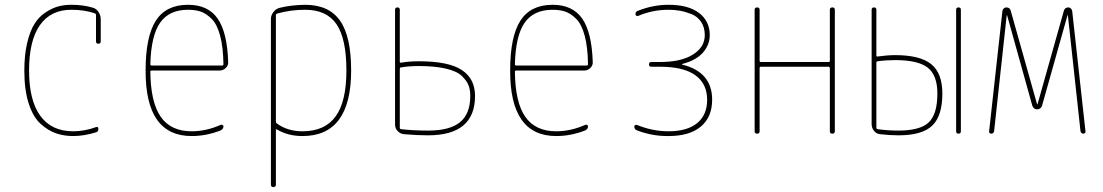

<svg xmlns="http://www.w3.org/2000/svg" viewBox="-20 -550 4540 790"><path d="M281.2 9.8Q243.2 9.8 210.4 -1.5Q177.7 -12.7 147 -40.5Q116.2 -68.4 98.1 -124Q80.1 -179.7 80.1 -259.8Q80.1 -324.2 91.8 -373.5Q103.5 -422.9 122.1 -452.1Q140.6 -481.4 167.5 -499Q194.3 -516.6 219.2 -523.4Q244.1 -530.3 273.4 -530.3Q322.3 -530.3 361.3 -518.6Q376 -514.6 385.3 -501Q394.5 -487.3 394.5 -470.7V-379.9Q394.5 -370.1 384.8 -370.1Q375 -370.1 375 -379.9V-488.3Q375 -493.2 370.1 -495.1Q328.1 -509.8 273.4 -509.8Q188.5 -509.8 144 -446.3Q99.6 -382.8 99.6 -259.8Q99.6 -136.7 146 -73.2Q192.4 -9.8 281.2 -9.8Q328.1 -9.8 376 -27.3Q379.9 -28.3 382.3 -26.4Q384.8 -24.4 384.8 -19.5Q384.8 -8.8 376 -5.9Q326.2 9.8 281.2 9.8Z M753.9 -509.8Q675.8 -509.8 638.7 -456.5Q601.6 -403.3 598.6 -286.1Q598.6 -280.3 604.5 -280.3H893.6Q898.4 -280.3 899.4 -285.2Q898.4 -356.4 885.7 -403.3Q873 -450.2 851.1 -472.2Q829.1 -494.1 806.6 -502Q784.2 -509.8 753.9 -509.8ZM768.6 9.8Q578.1 9.8 579.1 -259.8Q579.1 -399.4 621.1 -464.8Q663.1 -530.3 753.9 -530.3Q835.9 -530.3 875.5 -473.6Q915 -417 918.9 -294.9Q919.9 -281.2 909.2 -270.5Q898.4 -259.8 883.8 -259.8H604.5Q599.6 -259.8 598.6 -255.9Q599.6 -129.9 641.1 -69.8Q682.6 -9.8 768.6 -9.8Q828.1 -9.8 887.7 -36.1Q891.6 -38.1 895.5 -36.1Q899.4 -34.2 899.4 -30.3Q899.4 -19.5 888.7 -13.7Q829.1 9.8 768.6 9.8Z M1115.2 -488.3V-48.8Q1115.2 -44.9 1119.1 -42Q1163.1 -9.8 1224.6 -9.8Q1316.4 -9.8 1360.8 -70.8Q1405.3 -131.8 1405.3 -259.8Q1405.3 -390.6 1364.7 -450.2Q1324.2 -509.8 1235.4 -509.8Q1174.8 -509.8 1120.1 -494.1Q1115.2 -492.2 1115.2 -488.3ZM1094.7 210V-471.7Q1094.7 -487.3 1105 -500.5Q1115.2 -513.7 1129.9 -517.6Q1175.8 -529.3 1235.4 -530.3Q1333 -530.3 1378.9 -465.3Q1424.8 -400.4 1424.8 -259.8Q1424.8 9.8 1224.6 9.8Q1165 9.8 1119.1 -17.6Q1115.2 -19.5 1115.2 -15.6V209Q1115.2 219.7 1105 219.7Q1094.7 219.7 1094.7 210Z M1625 -265.6V-24.4Q1625 -19.5 1629.9 -18.6Q1680.7 -12.7 1741.2 -12.7Q1831.1 -12.7 1873 -47.4Q1915 -82 1915 -155.3Q1915 -180.7 1907.7 -199.2Q1900.4 -217.8 1880.4 -237.3Q1860.4 -256.8 1814.9 -267.6Q1769.5 -278.3 1703.1 -278.3Q1662.1 -278.3 1628.9 -272.5Q1625 -271.5 1625 -265.6ZM1640.6 2Q1626 0 1615.7 -11.2Q1605.5 -22.5 1605.5 -37.1V-509.8Q1605.5 -519.5 1615.2 -519.5Q1625 -519.5 1625 -509.8V-295.9Q1625 -292 1629.9 -292Q1663.1 -297.9 1703.1 -297.9Q1826.2 -297.9 1880.4 -261.7Q1934.6 -225.6 1934.6 -155.3Q1934.6 6.8 1741.2 6.8Q1695.3 6.8 1640.6 2Z M2253.9 -509.8Q2175.8 -509.8 2138.7 -456.5Q2101.6 -403.3 2098.6 -286.1Q2098.6 -280.3 2104.5 -280.3H2393.6Q2398.4 -280.3 2399.4 -285.2Q2398.4 -356.4 2385.7 -403.3Q2373 -450.2 2351.1 -472.2Q2329.1 -494.1 2306.6 -502Q2284.2 -509.8 2253.9 -509.8ZM2268.6 9.8Q2078.1 9.8 2079.1 -259.8Q2079.1 -399.4 2121.1 -464.8Q2163.1 -530.3 2253.9 -530.3Q2335.9 -530.3 2375.5 -473.6Q2415 -417 2418.9 -294.9Q2419.9 -281.2 2409.2 -270.5Q2398.4 -259.8 2383.8 -259.8H2104.5Q2099.6 -259.8 2098.6 -255.9Q2099.6 -129.9 2141.1 -69.8Q2182.6 -9.8 2268.6 -9.8Q2328.1 -9.8 2387.7 -36.1Q2391.6 -38.1 2395.5 -36.1Q2399.4 -34.2 2399.4 -30.3Q2399.4 -19.5 2388.7 -13.7Q2329.1 9.8 2268.6 9.8Z M2600.6 -13.7Q2589.8 -17.6 2589.8 -29.3Q2589.8 -33.2 2593.3 -35.2Q2596.7 -37.1 2600.6 -36.1Q2665 -9.8 2730.5 -9.8Q2807.6 -9.8 2848.6 -43.5Q2889.6 -77.1 2889.6 -139.6Q2889.6 -205.1 2841.3 -240.2Q2793 -275.4 2695.3 -275.4H2660.2Q2650.4 -275.4 2650.4 -285.2Q2650.4 -294.9 2660.2 -294.9H2695.3Q2783.2 -294.9 2831.5 -325.7Q2879.9 -356.4 2879.9 -405.3Q2879.9 -437.5 2864.7 -460Q2849.6 -482.4 2824.7 -492.2Q2799.8 -502 2777.3 -505.9Q2754.9 -509.8 2730.5 -509.8Q2665 -509.8 2605.5 -484.4Q2601.6 -483.4 2598.1 -485.4Q2594.7 -487.3 2594.7 -491.2Q2594.7 -502.9 2605.5 -505.9Q2667 -530.3 2730.5 -530.3Q2812.5 -530.3 2856.4 -496.6Q2900.4 -462.9 2900.4 -405.3Q2900.4 -366.2 2872.6 -334Q2844.7 -301.8 2788.1 -287.1Q2786.1 -287.1 2786.1 -285.2Q2786.1 -284.2 2787.1 -284.2Q2910.2 -253.9 2910.2 -139.6Q2910.2 -68.4 2863.8 -29.3Q2817.4 9.8 2730.5 9.8Q2664.1 10.7 2600.6 -13.7Z M3085 -9.8V-509.8Q3085 -519.5 3095.2 -519.5Q3105.5 -519.5 3105.5 -509.8V-299.8Q3105.5 -294.9 3110.4 -294.9H3389.6Q3394.5 -294.9 3394.5 -299.8V-509.8Q3394.5 -519.5 3404.8 -519.5Q3415 -519.5 3415 -509.8V-9.8Q3415 0 3404.8 0Q3394.5 0 3394.5 -9.8V-269.5Q3394.5 -274.4 3389.6 -275.4H3110.4Q3105.5 -275.4 3105.5 -269.5V-9.8Q3105.5 0 3095.2 0Q3085 0 3085 -9.8Z M3914.1 -9.8V-509.8Q3914.1 -519.5 3923.8 -519.5Q3933.6 -519.5 3933.6 -509.8V-9.8Q3933.6 0 3923.8 0Q3914.1 0 3914.1 -9.8ZM3585.9 -292V-25.4Q3585.9 -19.5 3590.8 -18.6Q3631.8 -12.7 3676.8 -12.7Q3765.6 -12.7 3801.3 -46.4Q3836.9 -80.1 3836.9 -165Q3836.9 -240.2 3797.4 -271.5Q3757.8 -302.7 3663.1 -302.7Q3625 -302.7 3591.8 -297.9Q3585.9 -297.9 3585.9 -292ZM3599.6 2Q3585 0 3575.7 -12.2Q3566.4 -24.4 3566.4 -39.1V-509.8Q3566.4 -519.5 3576.2 -519.5Q3585.9 -519.5 3585.9 -509.8V-322.3Q3585.9 -317.4 3589.8 -317.4Q3631.8 -323.2 3663.1 -323.2Q3765.6 -323.2 3811.5 -286.1Q3857.4 -249 3857.4 -165Q3857.4 -73.2 3815.9 -33.2Q3774.4 6.8 3676.8 6.8Q3641.6 6.8 3599.6 2Z M4058.6 0Q4054.7 0 4051.8 -2.9Q4048.8 -5.9 4049.8 -9.8L4104.5 -504.9Q4105.5 -510.7 4109.9 -515.1Q4114.3 -519.5 4120.1 -519.5Q4135.7 -519.5 4138.7 -505.9L4247.1 -121.1H4248H4249L4357.4 -505.9Q4361.3 -519.5 4376 -519.5Q4381.8 -519.5 4386.2 -515.1Q4390.6 -510.7 4391.6 -504.9L4446.3 -9.8Q4447.3 -5.9 4444.3 -2.9Q4441.4 0 4437.5 0Q4428.7 0 4425.8 -9.8L4374 -486.3L4373 -487.3L4372.1 -486.3L4267.6 -115.2Q4262.7 -100.6 4248 -100.1Q4233.4 -99.6 4227.5 -115.2L4124 -486.3L4123 -487.3L4122.1 -486.3L4070.3 -9.8Q4067.4 0 4058.6 0Z"/></svg>

Font: Rounded-X Mgen+ 1mn thin
Style: Regular
Weight: 100
Designer: [Source Han Sans]
Ryoko NISHIZUKA  (kana & ideographs); Paul D. Hunt (Latin, Greek & Cyrillic); Wenlong ZHANG  (bopomofo
Version: Version 1.059.20150602